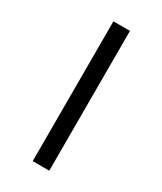

<svg xmlns="http://www.w3.org/2000/svg" viewBox="-192 -832 765 904"><g transform="rotate(30 191.0 -380.0)"><path d="M146 0H236V-760H146Z"/></g></svg>

Font: Noto Serif Condensed ExtraBold
Style: Regular
Weight: 800
Width: 3
Designer: Monotype Design Team
Foundry: Monotype Imaging Inc.
Version: Version 2.013